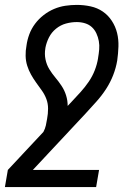

<svg xmlns="http://www.w3.org/2000/svg" viewBox="-48 -548 568 783"><path d="M344 215H-28L-16 145L129 -10Q136 -23 139 -36.5Q142 -50 144 -63Q148 -84 148 -105Q148 -126 141 -144.5Q134 -163 122.5 -179Q111 -195 99.5 -211Q88 -227 78.5 -244Q69 -261 63 -280Q57 -299 56.5 -320Q56 -341 60 -362Q63 -385 71.5 -408Q80 -431 95 -451Q110 -471 130 -486.5Q150 -502 172.5 -511.5Q195 -521 218.5 -524.5Q242 -528 265 -528Q294 -528 321.5 -522Q349 -516 371 -501Q393 -486 408 -463Q423 -440 429.5 -413.5Q436 -387 435 -358Q434 -329 430 -301Q425 -271 413.5 -241.5Q402 -212 384.5 -185Q367 -158 345 -133.5Q323 -109 301 -85L86 145H356ZM228 -116 244 -133Q263 -153 281 -173Q299 -193 314 -215Q329 -237 338.5 -261.5Q348 -286 352 -311V-312Q355 -329 356.5 -346.5Q358 -364 355 -380.5Q352 -397 345 -412Q338 -427 326.5 -437.5Q315 -448 299 -453Q283 -458 265 -458Q243 -458 221 -452Q199 -446 180.5 -431Q162 -416 151.5 -395Q141 -374 137 -352V-351Q133 -328 137.5 -306Q142 -284 153 -266Q164 -248 177.5 -232Q191 -216 203 -198Q215 -180 221.5 -159Q228 -138 228 -116Z"/></svg>

Font: Iosevka Term Curly Oblique
Style: Regular
Weight: 400
Italic angle: -9°
Designer: Belleve Invis
Foundry: Belleve Invis
Version: Version 32.3.0